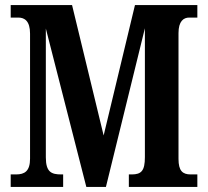

<svg xmlns="http://www.w3.org/2000/svg" viewBox="-20 -734 817 754"><path d="M22 0H228V-49H221C183 -49 160 -57 160 -116V-622L319 0H396L549 -623V-117C549 -63 535 -49 497 -49H486V0H755V-49H729C697 -49 681 -63 681 -110V-604C681 -651 701 -665 723 -665H755V-714H510L387 -202L263 -714H22V-665H52C77 -665 98 -651 98 -602V-111C98 -62 77 -49 43 -49H22Z"/></svg>

Font: Noto Serif Tamil ExtraCondensed
Style: Bold Italic
Weight: 700
Width: 2
Italic angle: -12°
Designer: Indian Type Foundry, Tom Grace, and the Monotype Design Team
Foundry: Monotype Imaging Inc.
Version: Version 2.003